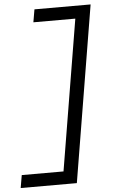

<svg xmlns="http://www.w3.org/2000/svg" viewBox="-63 -865 626 1049"><g transform="rotate(-5 250.0 -340.0)"><path d="M7 143 19 73H248L385 -753H155L167 -823H475L315 143Z"/></g></svg>

Font: Iosevka Curly Slab Oblique
Style: Regular
Weight: 400
Italic angle: -9°
Monospace: yes
Designer: Belleve Invis
Foundry: Belleve Invis
Version: Version 11.1.0; ttfautohint (v1.8.3)